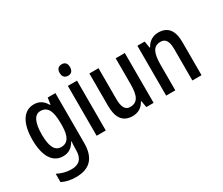

<svg xmlns="http://www.w3.org/2000/svg" viewBox="-154 -1153 2095 1801"><g transform="rotate(-30 893.5 -252.5)"><path d="M220 -550C110 -550 44 -449 44 -268C44 -89 108 10 218 10C278 10 320 -17 351 -73H355C353 -48 351 -16 351 5V20C351 114 306 155 225 155C172 155 123 142 74 117V207C118 229 166 240 226 240C381 240 450 155 450 0V-540H367L356 -469H351C319 -525 277 -550 220 -550ZM243 -465C319 -465 352 -406 352 -272V-247C352 -130 318 -74 246 -74C178 -74 145 -135 145 -266C145 -396 178 -465 243 -465Z M636 -745C600 -745 579 -725 579 -683C579 -642 601 -621 636 -621C670 -621 691 -642 691 -683C691 -724 671 -745 636 -745ZM684 -540H585V0H684Z M1202 -540H1103V-259C1103 -138 1076 -76 994 -76C941 -76 917 -119 917 -207V-540H818V-188C818 -61 866 10 972 10C1029 10 1078 -17 1105 -71H1111L1123 0H1202Z M1568 -550C1511 -550 1461 -521 1434 -467H1429L1417 -540H1338V0H1437V-273C1437 -405 1465 -464 1544 -464C1599 -464 1622 -422 1622 -339V0H1721V-360C1721 -489 1667 -550 1568 -550Z"/></g></svg>

Font: Noto Sans Thai Looped Condensed Medium
Style: Regular
Weight: 500
Width: 3
Designer: Sasikarn Vongin, Ben Mitchell
Foundry: The Fontpad Ltd
Version: Version 1.001